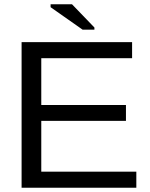

<svg xmlns="http://www.w3.org/2000/svg" viewBox="-20 -887 707 907"><path d="M82 0V-688H604V-612H175V-391H575V-316H175V-76H624V0ZM370 -747 219 -853V-867H320L426 -757V-747Z"/></svg>

Font: Libra Sans
Style: Regular
Weight: 400
Foundry: Context Ltd
Version: Version 1.000; ttfautohint (v1.3)